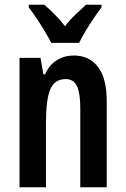

<svg xmlns="http://www.w3.org/2000/svg" viewBox="-20 -837 528 806"><path d="M289 -604Q355 -604 391.5 -556Q428 -508 428 -414V-51H317V-384Q317 -444 303.5 -474.5Q290 -505 256 -505Q210 -505 191.5 -463Q173 -421 173 -321V-51H62V-594H150L162 -525H169Q187 -565 219 -584.5Q251 -604 289 -604ZM195 -657Q185 -677 169 -704Q153 -731 135 -758Q117 -785 101 -806V-817H166Q184 -802 208 -778Q232 -754 253 -727Q276 -757 297.5 -776.5Q319 -796 341 -817H406V-806Q391 -786 373 -759.5Q355 -733 338.5 -705.5Q322 -678 312 -657Z"/></svg>

Font: Noto Sans Tamil UI ExtraCondensed SemiBold
Style: Regular
Weight: 600
Width: 2
Designer: Jelle Bosma - Monotype Design Team
Foundry: Monotype Imaging Inc.
Version: Version 2.004; ttfautohint (v1.8.4.7-5d5b)